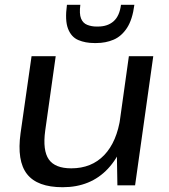

<svg xmlns="http://www.w3.org/2000/svg" viewBox="-20 -775 706 803"><path d="M169 -228Q158 -146 184 -108.5Q210 -71 278 -71Q363 -71 416 -126.5Q469 -182 484 -286L535 -356L525 -291Q504 -147 431.5 -69.5Q359 8 242 8Q136 8 93 -47Q50 -102 66 -218L112 -540H213ZM545 0H471L468 -176L519 -540H621ZM374 -595Q337 -595 307.5 -607.5Q278 -620 264.5 -655Q251 -690 260 -755H316Q311 -717 319 -697.5Q327 -678 345 -671Q363 -664 383 -664H390Q430 -664 455 -686Q480 -708 486 -755H542Q534 -693 511 -658Q488 -623 455 -609Q422 -595 383 -595Z"/></svg>

Font: Pathway Extreme 28pt Medium
Style: Italic
Weight: 500
Italic angle: -8°
Designer: Eduardo Rodriguez Tunni
Foundry: Eduardo Rodriguez Tunni
Version: Version 1.001;gftools[0.9.26]